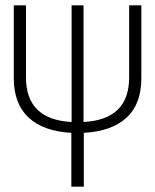

<svg xmlns="http://www.w3.org/2000/svg" viewBox="-20 -704 586 724"><path d="M513 -684V-409Q513 -312 457.5 -260.5Q402 -209 296 -203V0H249V-203Q143 -209 87.5 -261Q32 -313 32 -409V-684H78V-412Q78 -253 250 -244V-684H295V-244Q467 -253 467 -412V-684Z"/></svg>

Font: Fira Sans Extra Condensed ExtraLight
Style: Regular
Weight: 275
Width: 1
Designer: Carrois Corporate & Edenspiekermann AG
Foundry: Carrois Corporate GbR & Edenspiekermann AG
Version: Version 4.203